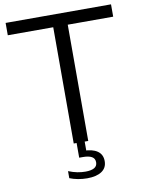

<svg xmlns="http://www.w3.org/2000/svg" viewBox="-101 -810 825 1088"><g transform="rotate(-10 312.0 -266.0)"><path d="M270 0V-669H8.5V-740H615V-669H353.5V0ZM311.5 207.5Q285.5 207.5 259.5 202.8Q233.5 198 211 189V148.5Q238.5 159.5 262.2 164Q286 168.5 308.5 168.5Q341 168.5 358.8 158.5Q376.5 148.5 376.5 126.5Q376.5 104.5 358.8 94.5Q341 84.5 308 84.5H286.5V-10H333V68.5L316.5 50.5Q368 50.5 396.8 70.2Q425.5 90 425.5 128.5Q425.5 167 395.5 187.2Q365.5 207.5 311.5 207.5Z"/></g></svg>

Font: Encode Sans SC SemiExpanded
Style: Regular
Weight: 400
Width: 6
Designer: Multiple Designers
Foundry: Impallari Type
Version: Version 3.002